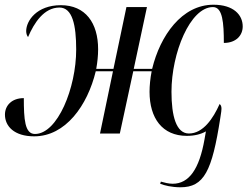

<svg xmlns="http://www.w3.org/2000/svg" viewBox="-20 -566 1053 814"><path d="M745 228C845 228 879 160 914 -66C918 -90 919 -100 919 -105C919 -116 916 -121 911 -125C884 -64 841 0 781 0C727 0 707 -74 707 -177C707 -341 786 -536 883 -536C924 -536 929 -469 929 -384C981 -384 1009 -416 1009 -454C1009 -503 970 -546 885 -546C751 -546 659 -415 625 -274H547L603 -536H516L461 -274H388C393 -302 396 -330 396 -357C396 -469 342 -544 238 -544C136 -544 91 -478 91 -434C91 -423 95 -413 99 -409C125 -470 167 -534 232 -534C287 -534 303 -460 303 -356C303 -193 224 2 128 2C85 2 81 -61 81 -150C29 -150 1 -118 1 -80C1 -31 40 12 125 12C258 12 351 -119 386 -264H459L404 0H488L545 -264H623C617 -234 614 -202 614 -177C614 -65 668 10 772 10C805 10 832 3 853 -9L847 25C825 150 782 213 712 213C695 213 676 208 662 204L659 213C676 220 708 228 745 228Z"/></svg>

Font: Noto Serif Display
Style: Italic
Weight: 400
Italic angle: -12°
Designer: Monotype Design Team
Foundry: Monotype Imaging Inc.
Version: Version 2.009